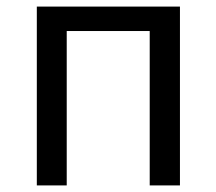

<svg xmlns="http://www.w3.org/2000/svg" viewBox="-20 -563 657 583"><path d="M91.8 0V-543H526.4V0H434.6V-468.8H182.6V0Z"/></svg>

Font: Gen Shin Gothic Regular
Style: Regular
Weight: 400
Designer: [Source Han Sans]
Ryoko NISHIZUKA  (kana & ideographs); Paul D. Hunt (Latin, Greek & Cyrillic); Wenlong ZHANG  (bopomofo
Version: Version 1.002.20150607